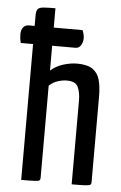

<svg xmlns="http://www.w3.org/2000/svg" viewBox="-53 -773 509 811"><g transform="rotate(5 201.5 -367.5)"><path d="M68 0V-698Q68 -717 74.5 -724.5Q81 -732 98.5 -733.5Q116 -735 149 -735V-471Q172 -491 202.5 -500.5Q233 -510 261 -510Q304 -510 326.5 -494.5Q349 -479 357 -450Q365 -421 365 -378V-16Q365 -8 360.5 -5Q356 -2 338.5 -1Q321 0 282 0V-356Q282 -389 271.5 -412Q261 -435 224 -435Q207 -435 187 -429Q167 -423 149 -407V-16Q149 -8 145.5 -5Q142 -2 125 -1Q108 0 68 0ZM16 -576Q13 -587 12 -595.5Q11 -604 11 -613Q11 -631 19.5 -642Q28 -653 44 -653H271Q275 -644 277 -635Q279 -626 279 -618Q278 -600 270 -588Q262 -576 248 -576Z"/></g></svg>

Font: Yanone Kaffeesatz
Style: Regular
Weight: 400
Designer: Yanone (Cyrillic: Daniel Pouzeot, Huerta Tipografica, and Cyreal)
Foundry: Yanone
Version: Version 2.003